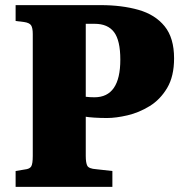

<svg xmlns="http://www.w3.org/2000/svg" viewBox="-20 -730 721 750"><path d="M41 0V-62L77 -68Q96 -70 102 -80Q108 -90 108 -121V-597Q108 -621 101.5 -631Q95 -641 74 -644L41 -648V-710H373Q456 -710 521 -691.5Q586 -673 623 -627.5Q660 -582 660 -502Q660 -432 633 -386.5Q606 -341 564.5 -315.5Q523 -290 478 -279.5Q433 -269 398 -269Q372 -269 349 -270.5Q326 -272 315 -274V-121Q315 -94 321 -82.5Q327 -71 356 -69L419 -62V0ZM349 -350Q450 -350 450 -497Q450 -572 425.5 -604.5Q401 -637 350 -637H315V-352Q331 -350 349 -350Z"/></svg>

Font: Literata 36pt ExtraBold
Style: Regular
Weight: 800
Designer: Latin by Veronika Burian and Jose Scaglione. Greek by Irene Vlachou. Cyrillic by Vera Evstafieva.
Foundry: TypeTogether
Version: Version 3.002